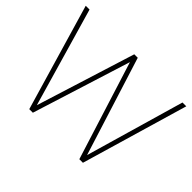

<svg xmlns="http://www.w3.org/2000/svg" viewBox="-147 -970 1221 1221"><g transform="rotate(45 464.0 -359.5)"><path d="M248 -20.5 229.5 -21.5 448.2 -718.8H479.5L699.2 -21.5L679.7 -20.5L881.8 -718.8H916L705.1 0H672.9L453.1 -698.2H474.6L254.9 0H222.7L11.7 -718.8H45.9Z"/></g></svg>

Font: Min Sans VF VF
Style: Regular
Weight: 400
Designer: Jinseong-Kim, NotoSansCJK, Nunito
Foundry: Jinseong-Kim
Version: Version 1.420;Glyphs 3.1.2 (3151)